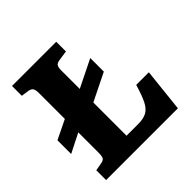

<svg xmlns="http://www.w3.org/2000/svg" viewBox="-181 -855 1010 1010"><g transform="rotate(-45 324.5 -350.0)"><path d="M515 -242H609L583 0H49V-73L93 -81Q111 -84 117 -93.5Q123 -103 123 -132V-281L16 -227V-329L123 -381V-573Q123 -598 116 -608Q109 -618 91 -621L49 -627V-700H378V-628L324 -620Q303 -617 296.5 -607.5Q290 -598 290 -573V-437L444 -513V-412L290 -336V-89H376Q416 -89 440 -102Q464 -115 480.5 -148Q497 -181 515 -242Z"/></g></svg>

Font: Literata 12pt
Style: Bold
Weight: 700
Designer: Latin by Veronika Burian and Jose Scaglione. Greek by Irene Vlachou. Cyrillic by Vera Evstafieva.
Foundry: TypeTogether
Version: Version 3.002